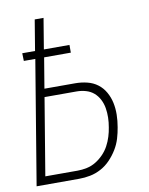

<svg xmlns="http://www.w3.org/2000/svg" viewBox="-83 -796 666 857"><g transform="rotate(-10 250.0 -367.5)"><path d="M13 0 106 -561H54L53 -596H111L134 -735H174L151 -596H267V-561H146L123 -423H262Q290 -423 316.5 -416.5Q343 -410 363.5 -394.5Q384 -379 397 -356Q410 -333 415.5 -307Q421 -281 420.5 -253Q420 -225 415 -197Q411 -172 403.5 -147Q396 -122 382 -99Q368 -76 349 -56Q330 -36 306 -23Q282 -10 256.5 -5Q231 0 206 0ZM206 -37Q226 -37 247.5 -41.5Q269 -46 288 -57.5Q307 -69 323 -85.5Q339 -102 349.5 -121.5Q360 -141 366.5 -162Q373 -183 376 -203Q380 -225 380.5 -247Q381 -269 377.5 -290Q374 -311 364.5 -329.5Q355 -348 340 -361Q325 -374 304.5 -380Q284 -386 262 -386H117L59 -37Z"/></g></svg>

Font: Iosevka Term Curly Extralight
Style: Italic
Weight: 200
Italic angle: -9°
Designer: Belleve Invis
Foundry: Belleve Invis
Version: Version 32.3.0